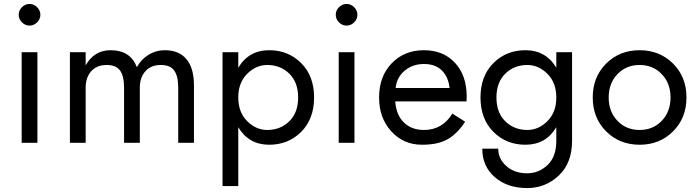

<svg xmlns="http://www.w3.org/2000/svg" viewBox="-20 -725 3541 975"><path d="M90 -460H170V0H90ZM91.5 -611.5Q75 -628 75 -650Q75 -672 91.5 -688.5Q108 -705 130 -705Q152 -705 168.5 -688.5Q185 -672 185 -650Q185 -628 168.5 -611.5Q152 -595 130 -595Q108 -595 91.5 -611.5Z M965 -290V0H885V-280Q885 -339 864.5 -367Q844 -395 797 -395Q746 -395 718 -363Q690 -331 690 -280V0H610V-280Q610 -339 589.5 -367Q569 -395 522 -395Q471 -395 443 -363Q415 -331 415 -280V0H335V-460H415V-393Q458 -470 542 -470Q642 -470 675 -384Q697 -424 734.5 -447Q772 -470 817 -470Q889 -470 927 -424.5Q965 -379 965 -290Z M1337 -395Q1280 -395 1235 -350Q1190 -305 1190 -230Q1190 -155 1235 -110Q1280 -65 1337 -65Q1404 -65 1449 -109Q1494 -153 1494 -230Q1494 -307 1449 -351Q1404 -395 1337 -395ZM1347 10Q1243 10 1190 -79V220H1110V-460H1190V-381Q1243 -470 1347 -470Q1444 -470 1509.5 -404.5Q1575 -339 1575 -230Q1575 -121 1509.5 -55.5Q1444 10 1347 10Z M1700 -460H1780V0H1700ZM1701.5 -611.5Q1685 -628 1685 -650Q1685 -672 1701.5 -688.5Q1718 -705 1740 -705Q1762 -705 1778.5 -688.5Q1795 -672 1795 -650Q1795 -628 1778.5 -611.5Q1762 -595 1740 -595Q1718 -595 1701.5 -611.5Z M1905 -230Q1905 -337 1969 -403.5Q2033 -470 2133 -470Q2231 -470 2290.5 -406Q2350 -342 2350 -234Q2350 -218 2349 -210H1987Q1992 -141 2031 -103Q2070 -65 2133 -65Q2226 -65 2277 -148L2342 -107Q2304 -48 2255 -19Q2206 10 2123 10Q2029 10 1967 -58Q1905 -126 1905 -230ZM2263 -278Q2257 -334 2224 -367Q2191 -400 2133 -400Q2076 -400 2035.5 -366.5Q1995 -333 1989 -278Z M2658 -65Q2715 -65 2760 -110Q2805 -155 2805 -230Q2805 -305 2760 -350Q2715 -395 2658 -395Q2591 -395 2546 -351Q2501 -307 2501 -230Q2501 -153 2546 -109Q2591 -65 2658 -65ZM2648 -470Q2752 -470 2805 -381V-460H2885V-10Q2885 103 2817.5 166.5Q2750 230 2657 230Q2556 230 2492.5 174.5Q2429 119 2429 30H2510Q2510 81 2551 118Q2592 155 2657 155Q2716 155 2760.5 113Q2805 71 2805 -10V-79Q2752 10 2648 10Q2551 10 2485.5 -55.5Q2420 -121 2420 -230Q2420 -339 2485.5 -404.5Q2551 -470 2648 -470Z M3115.5 -348.5Q3071 -302 3071 -230Q3071 -158 3115.5 -111.5Q3160 -65 3228 -65Q3296 -65 3340.5 -111.5Q3385 -158 3385 -230Q3385 -302 3340.5 -348.5Q3296 -395 3228 -395Q3160 -395 3115.5 -348.5ZM3058 -58Q2990 -126 2990 -230Q2990 -334 3058 -402Q3126 -470 3228 -470Q3330 -470 3398 -402Q3466 -334 3466 -230Q3466 -126 3398 -58Q3330 10 3228 10Q3126 10 3058 -58Z"/></svg>

Font: renner_400book
Style: Book
Weight: 400
Version: Version 003.000 ; ttfautohint (v0.97) -l 8 -r 50 -G 200 -x 1